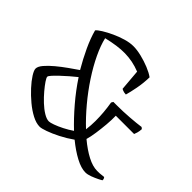

<svg xmlns="http://www.w3.org/2000/svg" viewBox="-168 -920 1121 1121"><g transform="rotate(45 392.5 -360.0)"><path d="M287 0Q258 0 223.5 -18Q189 -36 155 -64.5Q121 -93 92.5 -124Q64 -155 47 -182Q30 -209 30 -223Q30 -241 50 -264.5Q70 -288 100 -313Q130 -338 162.5 -361Q195 -384 220 -401Q186 -459 159 -517Q132 -575 118 -627Q127 -638 152 -653.5Q177 -669 210.5 -684.5Q244 -700 278.5 -710Q313 -720 342 -720Q372 -720 409 -711Q446 -702 480.5 -688Q515 -674 537 -658Q536 -609 527 -562.5Q518 -516 510 -489Q502 -489 495 -490.5Q488 -492 482 -494.5Q476 -497 473 -499L462 -630Q429 -643 398 -649Q367 -655 336 -655.5Q305 -656 269.5 -651Q234 -646 192 -636Q203 -588 231 -529Q259 -470 300 -407.5Q341 -345 390 -286.5Q439 -228 489 -181Q494 -219 494 -254.5Q494 -290 491 -324.5Q488 -359 482 -395L489 -407H516Q568 -407 621 -411Q674 -415 709 -420L719 -412Q718 -393 714 -380Q710 -367 707 -360H556Q557 -326 553.5 -286.5Q550 -247 544.5 -208.5Q539 -170 531 -143Q580 -102 625 -78.5Q670 -55 707 -55Q716 -55 727.5 -55.5Q739 -56 761 -59Q763 -57 765.5 -52Q768 -47 768 -39Q765 -36 746 -26.5Q727 -17 704.5 -8.5Q682 0 664 0Q629 0 582 -25Q535 -50 485 -91Q447 -64 406.5 -43.5Q366 -23 333.5 -11.5Q301 0 287 0ZM303 -60Q313 -60 337 -68.5Q361 -77 390.5 -92Q420 -107 446 -125Q394 -174 340.5 -236.5Q287 -299 243 -366Q224 -351 201 -331Q178 -311 158 -292Q138 -273 125 -258.5Q112 -244 112 -238Q112 -230 125.5 -210Q139 -190 160.5 -164.5Q182 -139 207.5 -115Q233 -91 258.5 -75.5Q284 -60 303 -60Z"/></g></svg>

Font: Texturina 12pt ExtraLight
Style: Regular
Weight: 250
Designer: Guillermo Torres Carreño
Foundry: Omnibus-Type
Version: Version 1.002